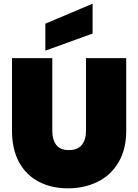

<svg xmlns="http://www.w3.org/2000/svg" viewBox="-20 -1027 759 1054"><path d="M45.9 -309.1V-708H267.1V-309.1Q267.1 -260.3 288.6 -231.7Q310.1 -203.1 357.9 -203.1Q405.8 -203.1 429 -231.4Q452.1 -259.8 452.1 -309.1V-708H672.9V-309.1Q672.9 -208 630.9 -136.5Q588.9 -64.9 515.9 -29.1Q442.9 6.8 353 6.8Q263.2 6.8 193.6 -29.1Q124 -64.9 85 -136Q45.9 -207 45.9 -309.1ZM229 -749V-897L488.3 -1006.8V-842.8Z"/></svg>

Font: Poppins Black
Style: Regular
Weight: 900
Designer: Ninad Kale (Devanagari), Jonny Pinhorn (Latin)
Foundry: Indian Type Foundry
Version: 4.004